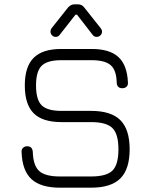

<svg xmlns="http://www.w3.org/2000/svg" viewBox="-20 -871 701 890"><path d="M238 -700Q228 -700 221 -707.5Q214 -715 214 -725Q214 -733 219 -740L296 -837Q309 -851 326 -851H341Q359 -851 370 -837L447 -740Q453 -732 453 -725Q453 -714 445.5 -707Q438 -700 428 -700Q416 -700 409 -710L337 -803H330L257 -710Q250 -700 238 -700ZM258 -1Q169 -1 126 -40.5Q83 -80 80 -166Q79 -178 86.5 -185.5Q94 -193 106 -193Q130 -193 132 -167Q134 -103 162 -78Q190 -53 258 -53H402Q474 -53 501.5 -80.5Q529 -108 529 -179Q529 -250 501 -277.5Q473 -305 402 -305H265Q177 -305 136 -346Q95 -387 95 -475Q95 -562 136 -603Q177 -644 264 -644H405Q489 -644 529.5 -606Q570 -568 573 -488Q574 -476 566.5 -469Q559 -462 547 -462Q523 -462 521 -487Q520 -545 493.5 -568.5Q467 -592 405 -592H264Q199 -592 173 -566Q147 -540 147 -475Q147 -409 173 -383Q199 -357 265 -357H402Q495 -357 538 -314Q581 -271 581 -179Q581 -87 538 -44Q495 -1 402 -1Z"/></svg>

Font: Jura
Style: Regular
Weight: 400
Designer: Daniel Johnson, Alexei Vanyashin
Foundry: Daniel Johnson
Version: Version 5.103